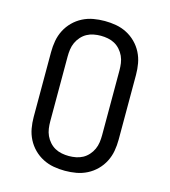

<svg xmlns="http://www.w3.org/2000/svg" viewBox="-111 -832 823 930"><g transform="rotate(15 300.0 -367.5)"><path d="M300 8Q271 8 243 3Q215 -2 189.5 -15Q164 -28 143.5 -48.5Q123 -69 110 -94.5Q97 -120 92 -148Q87 -176 87 -205V-530Q87 -559 92 -587Q97 -615 110 -640.5Q123 -666 143.5 -686.5Q164 -707 189.5 -720Q215 -733 243 -738Q271 -743 300 -743Q329 -743 357 -738Q385 -733 410.5 -720Q436 -707 456.5 -686.5Q477 -666 490 -640.5Q503 -615 508 -587Q513 -559 513 -530V-205Q513 -176 508 -148Q503 -120 490 -94.5Q477 -69 456.5 -48.5Q436 -28 410.5 -15Q385 -2 357 3Q329 8 300 8ZM300 -66Q318 -66 336 -69.5Q354 -73 369.5 -81.5Q385 -90 397.5 -104Q410 -118 417.5 -134.5Q425 -151 427.5 -169Q430 -187 430 -205V-530Q430 -548 427.5 -566Q425 -584 417.5 -600.5Q410 -617 397.5 -631Q385 -645 369.5 -653.5Q354 -662 336 -665.5Q318 -669 300 -669Q282 -669 264 -665.5Q246 -662 230.5 -653.5Q215 -645 202.5 -631Q190 -617 182.5 -600.5Q175 -584 172.5 -566Q170 -548 170 -530V-205Q170 -187 172.5 -169Q175 -151 182.5 -134.5Q190 -118 202.5 -104Q215 -90 230.5 -81.5Q246 -73 264 -69.5Q282 -66 300 -66Z"/></g></svg>

Font: Iosevka Etoile
Style: Regular
Weight: 400
Designer: Belleve Invis
Foundry: Belleve Invis
Version: Version 33.2.4